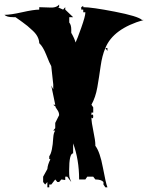

<svg xmlns="http://www.w3.org/2000/svg" viewBox="-28 -763 652 844"><path d="M426.8 37.1Q417.5 25.9 391.1 25.9L381.8 13.7H355.5L347.2 25.9H319.8Q319.8 -61.5 293.5 -132.8V-88.9Q275.9 -88.9 275.9 -12.7Q275.9 6.8 277.1 13.7Q278.3 20.5 285.2 37.1L267.6 13.7H258.8V28.3L241.7 25.9L231.9 37.1H224.1L214.8 25.9L197.3 48.3H188.5V60.5H180.2V37.1L170.4 48.3L161.6 37.1V13.7L180.2 -20Q181.6 -39.6 193.4 -62.5L188.5 -64.5V-76.2Q202.6 -94.7 206.1 -158.2Q207.5 -179.7 214.8 -189H206.1L214.8 -199.7V-222.7L231.9 -256.8Q231.9 -269.5 223.6 -280.5Q215.3 -291.5 214.8 -297.9L212.9 -296.9L206.1 -302.7H214.8Q198.7 -378.4 197.3 -387.2L206.1 -370.1V-392.1L197.3 -472.2Q190.4 -483.4 175.8 -520.8Q161.1 -558.1 144.5 -573.2Q143.6 -602.5 116.2 -627.9Q92.8 -650.4 69.6 -666.5Q46.4 -682.6 40 -687.5H29.8Q1.5 -687.5 -8.3 -697.8Q18.6 -697.8 69.3 -709.2Q120.1 -720.7 144.5 -720.7V-731.4L188.5 -730Q219.7 -727.5 231.9 -743.2V-731.4H225.6L249.5 -720.7L258.8 -731.4V-720.7L293.5 -687.5H276.4V-664.1Q285.2 -653.3 285.2 -633.8V-618.7Q299.8 -593.3 304.2 -576.2Q311.5 -590.8 329.3 -641.4Q347.2 -691.9 347.2 -707.5V-709H337.9V-720.7H329.1V-731.4L337.9 -737.3V-731.4Q375 -731.4 476.8 -711.7Q578.6 -691.9 596.2 -675.3H603.5Q469.7 -637.2 435.1 -551.8H444.3V-539.1L435.1 -551.8Q420.9 -519 414.3 -471.7Q407.7 -424.3 399.9 -379.6Q392.1 -335 374 -302.7L381.8 -291V-268.1H374V-256.8Q376.5 -259.3 379.2 -259.3Q381.8 -259.3 381.8 -251.2Q381.8 -243.2 379.2 -243.2Q376.5 -243.2 374 -246.6Q374 -225.6 382.6 -185.3Q391.1 -145 391.1 -127.4V-122.1Q411.6 -95.2 424.3 -26.4Q437 42.5 444.3 60.5H435.1L426.8 48.3Z"/></svg>

Font: Butcherman Caps
Style: Regular
Weight: 400
Version: Version 001.003